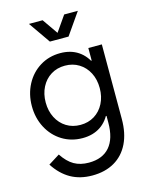

<svg xmlns="http://www.w3.org/2000/svg" viewBox="-138 -816 874 1126"><g transform="rotate(-15 299.0 -252.5)"><path d="M282.2 -2Q213.9 -2 159.2 -35.6Q104.5 -69.3 73.2 -128.4Q42 -187.5 42 -259.8Q42 -332 73.2 -391.1Q104.5 -450.2 159.2 -483.9Q213.9 -517.6 282.2 -517.6Q345.7 -517.6 391.1 -487.3Q436.5 -457 460.4 -399.4Q484.4 -341.8 484.4 -259.8L434.6 -427.7H497.1V-91.8H434.6L484.4 -259.8Q484.4 -178.7 460.4 -120.6Q436.5 -62.5 391.1 -32.2Q345.7 -2 282.2 -2ZM454.1 -259.8Q454.1 -312.5 433.1 -353Q412.1 -393.6 375 -416.5Q337.9 -439.5 290 -439.5Q242.2 -439.5 205.1 -416.5Q168 -393.6 147 -352.5Q126 -311.5 126 -259.8Q126 -208 147 -167Q168 -126 205.1 -103Q242.2 -80.1 290 -80.1Q337.9 -80.1 375 -103Q412.1 -126 433.1 -167Q454.1 -208 454.1 -259.8ZM52.7 97.7 121.1 54.7Q153.3 103.5 190.9 125Q228.5 146.5 280.3 146.5Q363.3 146.5 406.7 96.2Q450.2 45.9 450.2 -50.8V-118.2L472.7 -252L450.2 -402.3V-503.9H532.2V-50.8Q532.2 35.2 502 97.2Q471.7 159.2 415 191.9Q358.4 224.6 280.3 224.6Q206.1 224.6 149.9 192.9Q93.8 161.1 52.7 97.7ZM242.2 -598.6H325.2L233.4 -730.5H150.4ZM272.5 -598.6H355.5L447.3 -730.5H364.3Z"/></g></svg>

Font: Wanted Sans Variable
Style: Regular
Weight: 400
Designer: Original Design by Kil Hyung-jin and Kang Hanbin, Wanted Lab, Inc; Hangeul from Source Han Sans by Jang Soo-young and Ka
Foundry: Wanted Lab, Inc.
Version: Version 1.003;Glyphs 3.2 (3227)